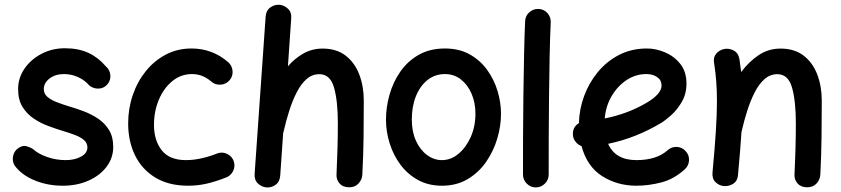

<svg xmlns="http://www.w3.org/2000/svg" viewBox="-20 -753 3625 828"><path d="M443.8 -390.1Q429.7 -373 408.2 -371.1Q386.7 -369.1 366.7 -382.8Q346.2 -407.2 316.9 -420.4Q287.6 -433.6 255.9 -433.6Q218.8 -433.6 193.8 -414.6Q168.9 -395.5 168.9 -368.7Q168.9 -348.6 184.6 -335.2Q200.2 -321.8 225.1 -312.3Q250 -302.7 277.3 -294.4Q307.6 -285.6 340.8 -273.2Q374 -260.7 402.8 -241.5Q431.6 -222.2 450 -192.6Q468.3 -163.1 468.3 -119.6Q468.3 -71.8 439.5 -33.7Q410.6 4.4 361.3 26.1Q312 47.9 250.5 47.9Q185.5 47.9 129.9 25.1Q74.2 2.4 43.9 -38.1Q31.7 -57.1 36.4 -79.8Q41 -102.5 59.6 -114.7Q78.1 -127.4 95.2 -122.3Q112.3 -117.2 124 -108.9Q145 -89.4 183.3 -75.9Q221.7 -62.5 263.2 -62.5Q302.2 -62.5 329.6 -77.6Q356.9 -92.8 356.9 -117.2Q356.9 -136.7 341.8 -149.4Q326.7 -162.1 302.7 -171.1Q278.8 -180.2 252 -188Q221.7 -197.3 188 -209.7Q154.3 -222.2 124.8 -242.2Q95.2 -262.2 76.7 -292.7Q58.1 -323.2 58.1 -368.7Q58.1 -417 85.7 -457Q113.3 -497.1 159.2 -521Q205.1 -544.9 259.8 -544.9Q318.8 -544.9 361.6 -524.9Q404.3 -504.9 436 -467.3Q453.6 -452.6 455.8 -429.9Q458 -407.2 443.8 -390.1Z M969.7 -406.7Q955.1 -389.6 931.9 -387.9Q908.7 -386.2 891.6 -400.9Q854 -433.6 808.6 -433.6Q759.8 -433.6 722.7 -402.8Q685.5 -372.1 664.8 -322.3Q644 -272.5 644 -214.4Q644 -147.9 677.2 -105.2Q710.4 -62.5 782.2 -62.5Q815.9 -62.5 852.3 -71Q888.7 -79.6 919.4 -92.3Q941.4 -99.1 961.9 -88.1Q982.4 -77.1 988.8 -55.2Q995.1 -33.2 984.1 -13.2Q973.1 6.8 951.7 13.7Q909.2 30.3 870.8 39.1Q832.5 47.9 791 47.9Q708 47.9 650.1 12.9Q592.3 -22 562.5 -82.8Q532.7 -143.6 532.7 -220.7Q532.7 -284.7 552.5 -342.8Q572.3 -400.9 608.6 -446Q645 -491.2 695.1 -517.6Q745.1 -543.9 805.7 -543.9Q851.6 -543.9 891.4 -528.8Q931.2 -513.7 963.9 -484.9Q981 -470.2 982.9 -447Q984.9 -423.8 969.7 -406.7Z M1128.4 55.2Q1107.9 53.2 1092 38.1Q1076.2 22.9 1078.1 -3.9L1125.5 -680.7Q1127.4 -708 1145.8 -720.9Q1164.1 -733.9 1185.1 -732.4Q1205.6 -730.5 1221.9 -715.3Q1238.3 -700.2 1235.8 -672.9L1221.7 -467.3Q1251.5 -501.5 1288.8 -522.5Q1326.2 -543.5 1371.1 -543.5Q1431.2 -543.5 1470.5 -513.2Q1509.8 -482.9 1529.3 -431.9Q1548.8 -380.9 1548.8 -319.3Q1548.8 -241.7 1547.9 -161.6Q1546.9 -81.5 1542.5 0.5Q1541.5 21 1526.6 37.8Q1511.7 54.7 1485.8 54.7Q1459 54.7 1444.6 38.3Q1430.2 22 1431.2 0.5Q1434.1 -61.5 1435.5 -115.5Q1437 -169.4 1437 -220.7Q1437 -318.4 1420.4 -375.7Q1403.8 -433.1 1357.4 -433.1Q1326.2 -433.1 1302 -411.9Q1277.8 -390.6 1259.5 -354.7Q1241.2 -318.8 1227.3 -275.1Q1213.4 -231.4 1203.1 -186Q1202.6 -182.6 1201.2 -179.7L1188.5 3.9Q1186.5 31.2 1168.2 44.2Q1149.9 57.1 1128.4 55.2Z M1898.9 -543.9Q1960 -543.9 2005.4 -518.6Q2050.8 -493.2 2080.8 -451.7Q2110.8 -410.2 2125.7 -360.6Q2140.6 -311 2140.6 -262.7Q2140.6 -209.5 2124.3 -154.8Q2107.9 -100.1 2075.9 -54.2Q2043.9 -8.3 1996.3 19.8Q1948.7 47.9 1885.7 47.9Q1827.6 47.9 1782.7 23.2Q1737.8 -1.5 1707 -42.7Q1676.3 -84 1660.4 -134.8Q1644.5 -185.5 1644.5 -237.3Q1644.5 -290 1659.7 -344.2Q1674.8 -398.4 1706.1 -443.6Q1737.3 -488.8 1785.4 -516.4Q1833.5 -543.9 1898.9 -543.9ZM1898.9 -433.6Q1856 -433.6 1823.7 -408Q1791.5 -382.3 1773.7 -338.1Q1755.9 -293.9 1755.9 -237.3Q1755.9 -185.5 1773.7 -146.2Q1791.5 -106.9 1821.3 -84.7Q1851.1 -62.5 1885.7 -62.5Q1924.3 -62.5 1957 -89.6Q1989.7 -116.7 2010 -162.1Q2030.3 -207.5 2030.3 -262.7Q2030.3 -310.5 2013.4 -349.4Q1996.6 -388.2 1967 -410.9Q1937.5 -433.6 1898.9 -433.6Z M2302.2 -714.4Q2325.2 -713.9 2340.6 -696.8Q2356 -679.7 2355 -656.7Q2352.1 -594.7 2350.3 -512Q2348.6 -429.2 2347.7 -338.4Q2346.7 -247.6 2346.4 -159.7Q2346.2 -71.8 2346.2 0Q2346.2 22.5 2329.8 38.8Q2313.5 55.2 2290.5 55.2Q2268.1 55.2 2251.7 38.8Q2235.4 22.5 2235.4 0Q2235.4 -72.3 2235.6 -160.2Q2235.8 -248 2237.1 -339.4Q2238.3 -430.7 2240 -514.4Q2241.7 -598.1 2244.6 -661.6Q2245.6 -684.6 2262.7 -700Q2279.8 -715.3 2302.2 -714.4Z M2933.1 -22.9Q2886.7 19.5 2832 33.7Q2777.3 47.9 2724.6 47.9Q2642.1 47.9 2576.9 6.6Q2511.7 -34.7 2487.8 -123Q2472.7 -128.4 2462.2 -141.6Q2451.7 -154.8 2450.7 -171.9Q2448.7 -204.6 2476.6 -222.2Q2478 -281.7 2499 -338.9Q2520 -396 2558.3 -442.4Q2596.7 -488.8 2650.1 -516.4Q2703.6 -543.9 2770 -543.9Q2808.6 -543.9 2847.9 -527.3Q2887.2 -510.7 2913.8 -477.3Q2940.4 -443.8 2940.4 -393.1Q2940.4 -348.1 2920.4 -313.7Q2900.4 -279.3 2874.3 -256.1Q2848.1 -232.9 2830.1 -222.2Q2721.2 -157.2 2602.5 -132.8Q2633.8 -62.5 2724.6 -62.5Q2811.5 -62.5 2858.9 -105Q2876 -120.6 2898.9 -119.4Q2921.9 -118.2 2937 -101.1Q2952.6 -84.5 2951.4 -61.3Q2950.2 -38.1 2933.1 -22.9ZM2767.1 -433.6Q2721.7 -433.6 2682.6 -408Q2643.6 -382.3 2617.9 -338.9Q2592.3 -295.4 2587.9 -242.2Q2637.2 -252 2682.9 -269Q2728.5 -286.1 2769 -310.1Q2833 -348.1 2833 -384.3Q2833 -407.2 2814.2 -420.4Q2795.4 -433.6 2767.1 -433.6Z M3052.7 -9.3Q3062.5 -113.8 3067.1 -187Q3071.8 -260.3 3071.8 -315.9Q3071.8 -362.8 3068.8 -401.9Q3065.9 -440.9 3059.6 -480.5Q3055.2 -505.9 3068.4 -521.2Q3081.5 -536.6 3100.1 -541Q3121.6 -546.4 3142.8 -535.9Q3164.1 -525.4 3168.9 -497.6Q3173.3 -469.2 3176.3 -442.4Q3209 -486.3 3251.2 -514.9Q3293.5 -543.5 3346.2 -543.5Q3406.2 -543.5 3445.6 -513.2Q3484.9 -482.9 3504.4 -431.9Q3523.9 -380.9 3523.9 -319.3Q3523.9 -241.7 3522.9 -161.6Q3522 -81.5 3517.6 0.5Q3516.6 21 3501.7 37.8Q3486.8 54.7 3460.9 54.7Q3434.1 54.7 3419.7 38.3Q3405.3 22 3406.2 0.5Q3409.2 -61.5 3410.6 -115.5Q3412.1 -169.4 3412.1 -220.7Q3412.1 -318.4 3395.5 -375.7Q3378.9 -433.1 3332.5 -433.1Q3301.3 -433.1 3277.1 -411.9Q3252.9 -390.6 3234.6 -354.7Q3216.3 -318.8 3202.4 -275.1Q3188.5 -231.4 3178.2 -186L3177.7 -184.6Q3175.3 -144.5 3171.4 -98.6Q3167.5 -52.7 3162.6 1.5Q3160.6 27.8 3141.6 39.6Q3122.6 51.3 3101.1 49.3Q3081.1 47.4 3065.7 32.5Q3050.3 17.6 3052.7 -9.3Z"/></svg>

Font: Mikhak-FD SemiBold
Style: Regular
Weight: 600
Designer: Amin Abedi
Version: Version 3.2